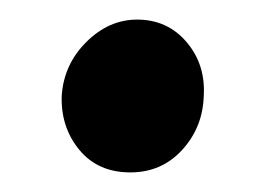

<svg xmlns="http://www.w3.org/2000/svg" viewBox="-20 -439 267 196"><path d="M120 -419Q151 -419 170.5 -396Q190 -373 188 -341Q187 -309 166 -286Q145 -263 113 -263Q80 -263 61 -286Q42 -309 43 -341Q45 -373 68 -396Q91 -419 120 -419Z"/></svg>

Font: Lora
Style: Bold Italic
Weight: 700
Italic angle: -3°
Designer: Olga Karpushina, Alexei Vanyashin (Cyrillic)
Foundry: Cyreal
Version: Version 3.004